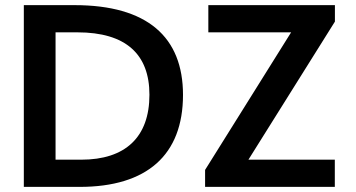

<svg xmlns="http://www.w3.org/2000/svg" viewBox="-20 -731 1394 751"><path d="M1289.6 0V-106.4H951.7L1290 -646.5V-710.9H794.9V-604.5H1118.7L782.2 -66.4V0ZM291.5 0C555.2 0 695.8 -125 695.8 -359.9C695.8 -586.4 556.2 -710.9 271.5 -710.9H73.2V0ZM197.3 -604.5H282.7C472.7 -604.5 564.5 -518.6 564.5 -360.4C564.5 -193.8 469.7 -106.4 297.9 -106.4H197.3Z"/></svg>

Font: Ride
Style: Bold
Weight: 700
Version: Version 3.000